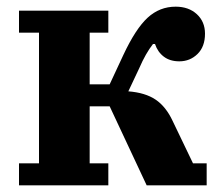

<svg xmlns="http://www.w3.org/2000/svg" viewBox="-20 -556 654 576"><path d="M37 -66H97V-458H37V-524H305V-458H249V-303H309L350 -391Q387 -470 423 -503Q459 -536 507 -536Q546 -536 570.5 -513.5Q595 -491 595 -455Q595 -416 572.5 -394Q550 -372 518 -372Q490 -372 471.5 -386Q453 -400 445 -424H439Q417 -396 398 -352L365 -282Q416 -278 447 -257Q478 -236 498 -193L559 -66H600V0H420L309 -237H249V-66H305V0H37Z"/></svg>

Font: IBM Plex Serif
Style: Bold
Weight: 700
Designer: Mike Abbink, Paul van der Laan, Pieter van Rosmalen
Foundry: Bold Monday
Version: Version 2.008